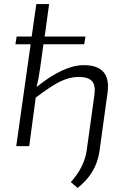

<svg xmlns="http://www.w3.org/2000/svg" viewBox="-20 -720 611 946"><path d="M194 -502 178 -386Q170 -329 160 -291Q293 -399 393 -399Q528 -399 510 -264L470 26Q454 135 362 206L329 177Q395 104 407 22L445 -251Q452 -299 433.5 -320Q415 -341 367 -341Q322 -341 275 -317.5Q228 -294 156 -239L124 0H60L131 -502H56L62 -540H136L159 -700H222L200 -540H401L395 -502Z"/></svg>

Font: Exo 2.0 Light
Style: Italic
Weight: 300
Italic angle: -8°
Designer: Natanael Gama
Version: Version 1.001;PS 001.001;hotconv 1.0.70;makeotf.lib2.5.58329